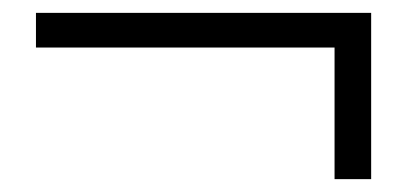

<svg xmlns="http://www.w3.org/2000/svg" viewBox="-20 -457 649 299"><path d="M36 -383V-437H558V-178H501V-404L521 -383Z"/></svg>

Font: Noto Serif SC ExtraLight ExtraBold
Style: Regular
Weight: 800
Version: Version 2.002-H1;hotconv 1.1.0;makeotfexe 2.6.0